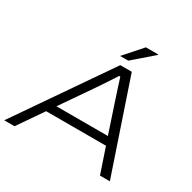

<svg xmlns="http://www.w3.org/2000/svg" viewBox="-193 -1057 1247 1245"><g transform="rotate(30 430.5 -434.5)"><path d="M-7 0 466 -686H552L784 0H710L647 -187H199L70 0ZM241 -248H626L548 -483Q544 -496 538 -514Q532 -532 525.5 -551.5Q519 -571 513.5 -590Q508 -609 503 -622H495Q480 -599 462 -571.5Q444 -544 428 -520Q412 -496 403 -483ZM435 -737 552 -869H643L645 -866L496 -737Z"/></g></svg>

Font: Archivo Expanded ExtraLight
Style: Italic
Weight: 250
Width: 7
Italic angle: -10°
Designer: Hector Gatti
Foundry: Omnibus-Type
Version: Version 2.001